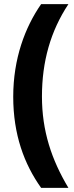

<svg xmlns="http://www.w3.org/2000/svg" viewBox="-20 -751 359 929"><path d="M44 -283C44 -100 97 43 179 158H311C229 21 183 -118 183 -284C183 -454 225 -601 311 -731H179C101 -619 44 -467 44 -283Z"/></svg>

Font: Noto Sans Thai Looped ExtraCondensed ExtraBold
Style: Regular
Weight: 800
Width: 2
Designer: Sasikarn Vongin, Ben Mitchell
Foundry: The Fontpad Ltd
Version: Version 1.001